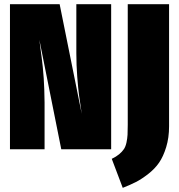

<svg xmlns="http://www.w3.org/2000/svg" viewBox="-20 -716 858 921"><path d="M513.2 -695.8V0H273.9L168.9 -524.9Q169.4 -519.5 173.8 -486.3Q178.2 -453.1 179.9 -440.4Q181.6 -427.7 185.1 -395.3Q188.5 -362.8 189.7 -340.8Q190.9 -318.8 192.4 -286.9Q193.8 -254.9 193.8 -224.1V0H27.8V-695.8H266.1L372.1 -169.9Q363.3 -227.5 359.1 -259Q355 -290.5 350.6 -346.9Q346.2 -403.3 346.2 -460.9V-695.8ZM791 -695.8V-109.9Q791 -55.2 777.1 -10Q763.2 35.2 742.9 64.5Q722.7 93.8 690.7 118.7Q658.7 143.6 631.8 157.2Q605 170.9 568.8 185.1L516.1 45.9Q537.6 35.6 551.8 23.7Q565.9 11.7 574.2 -0.5Q582.5 -12.7 586.7 -32.2Q590.8 -51.8 591.8 -69.3Q592.8 -86.9 592.8 -117.2V-695.8Z"/></svg>

Font: Fira Sans Compressed Heavy
Style: Regular
Weight: 900
Width: 1
Designer: Carrois Corporate & Edenspiekermann AG
Foundry: Carrois Corporate GbR & Edenspiekermann AG
Version: Version 4.203;PS 004.203;hotconv 1.0.88;makeotf.lib2.5.64775